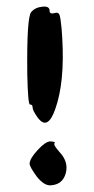

<svg xmlns="http://www.w3.org/2000/svg" viewBox="-20 -789 283 577"><path d="M108 -769Q86 -767 74 -753Q60 -738 62 -565Q64 -475 70 -475Q78 -475 78 -466Q78 -457 93 -436Q123 -395 146 -461Q175 -542 167 -676Q166 -690 165 -704Q162 -737 158.5 -745Q155 -753 145 -750Q129 -745 129 -757Q129 -771 108 -769ZM131 -364Q117 -364 93 -338Q69 -312 69 -297Q69 -288 90 -259Q112 -231 132 -232Q168 -234 177.5 -268Q187 -302 159 -332Q139 -354 144 -359Q147 -362 140 -363Q137 -364 131 -364Z"/></svg>

Font: Daniel
Style: Regular
Weight: 400
Version: Version 1.1